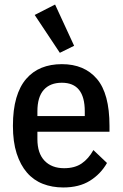

<svg xmlns="http://www.w3.org/2000/svg" viewBox="-20 -815 541 847"><path d="M259 12Q210 12 169 -4Q128 -20 99 -53.5Q70 -87 53.5 -138Q37 -189 37 -260Q37 -331 52 -382.5Q67 -434 95.5 -467Q124 -500 163.5 -516Q203 -532 253 -532Q352 -532 407.5 -467Q463 -402 463 -260V-234H145V-201Q145 -139 176.5 -106Q208 -73 263 -73Q310 -73 340.5 -94Q371 -115 392 -153L452 -96Q424 -47 376.5 -17.5Q329 12 259 12ZM253 -450Q201 -450 173 -418.5Q145 -387 145 -324V-303H354V-324Q354 -450 253 -450ZM133 -749 223 -795 307 -613 244 -582Z"/></svg>

Font: IBM Plex Sans Condensed Medium
Style: Regular
Weight: 500
Width: 3
Designer: Mike Abbink, Paul van der Laan, Pieter van Rosmalen
Foundry: Bold Monday
Version: Version 1.3